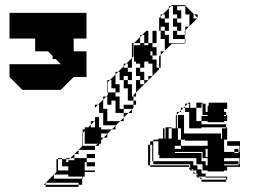

<svg xmlns="http://www.w3.org/2000/svg" viewBox="-20 -720 985 748"><path d="M267 -420 217 -370H67L43 -394H41V-396L17 -420V-470H217L197 -490H185V-502L167 -520H117V-570H17V-670H317V-570H267V-520H317V-420ZM622 -616H606V-600H622ZM574 -552V-600H558V-552ZM702 -552H700V-568H654V-600H670V-584H700V-568H702ZM500 -536V-520H502V-536ZM542 -552V-544H558V-552ZM478 -424H462V-408H478ZM414 -392H400V-376H414ZM510 -312H500V-328H478V-376H462V-408H446V-440H440L462 -462V-472H472L462 -462V-456H478V-440H494V-408H478V-392H494V-344H500V-328H510ZM430 -216H416L430 -230V-232H382V-280H366V-312H362L382 -332V-344H394L382 -332V-296H398V-248H448L430 -230ZM350 -120V-104H318V-120ZM318 -72V-88H310V-72ZM350 -56V-50H310V-32H302V-24H300V-32H246V-40H190V-24H300V0H286V-8H158V0H286V8H158V0H150L200 -50V-100H206V-104H222V-100H206V-56H246V-72H222V-100H238V-104H254L250 -100H238V-88H246V-96H270V-104H254L300 -150V-200L302 -202V-216H310V-224H324L334 -234V-248H348L334 -234V-224H350V-248H348L350 -250V-264H366V-224H374V-216H416L398 -198V-184H384L398 -198V-200H374V-184H384L374 -174V-160H366V-152H352L360 -160H310V-210L302 -202V-152H352L350 -150V-136H286V-120H270V-104H318V-88H350V-72H310V-56ZM702 -600H700L702 -602V-616H716L702 -602ZM622 -648V-664H614L638 -688V-696H646L638 -688V-648H670V-664H654V-696H646L650 -700H700L736 -664H750V-648H748L750 -650L736 -664H734V-648H748L718 -618V-616H716L718 -618V-664H702V-696H670V-680H686V-648H670V-632H686V-600H670V-616H654V-648ZM702 -584H700V-600H702ZM606 -504H604L606 -506V-520H620L606 -506ZM622 -520H620L622 -522V-568H606V-600H600V-650L606 -656V-664H614L606 -656V-648H622V-632H638V-600H622V-584H638V-552H700V-550H650L622 -522ZM500 -520V-504H502V-520ZM606 -488H600V-500L604 -504H606ZM606 -472H600V-488H606ZM606 -456H600V-472H606ZM510 -344H500V-350L510 -360V-408H526V-392H542V-408H558V-424H574V-472H558V-480H542V-456H526V-440H542V-408H526V-424H510V-456H526V-472H510V-480H502V-504H500V-500L494 -494V-456H478V-472H472L494 -494V-552H502L500 -550V-536H502V-544H526V-552H502L526 -576V-584H534L526 -576V-552H542V-584H534L550 -600H590V-552H574V-536H590V-504H574V-520H566V-504H574V-488H590V-456H600V-450L510 -360ZM430 -328H414V-312H430ZM494 -280H480L494 -294V-296H462V-312H500V-300L494 -294ZM350 -312H362L350 -300ZM462 -248H448L462 -262V-280H430V-312H398V-344H394L400 -350V-360H398V-408H408L400 -400V-392H414V-408H408L430 -430V-440H440L430 -430V-392H446V-360H430V-376H400V-360H430V-344H446V-296H462V-280H480L462 -262ZM781 -300H769V-316H765V-300H745V-320H769V-316H781ZM861 -268V-272H853V-268ZM781 -300V-296H789V-308H793V-320H865V-296H853V-284H861V-272H865V-248H853V-244H789V-248H765V-268H789V-272H769V-300ZM573 -140H565V-124H573ZM909 -124V-128H893V-140H909V-128H913V-152H853V-128H893V-124ZM685 -140V-152H661V-140ZM781 -140V-128H789V-140ZM781 -124H769V-128H661V-124H765V-92H781V-76H789V-104H769V-108H789V-128H781ZM913 -80V-104H853V-92H909V-80ZM597 -116V-170H577V-92H733V-80H745V-104H601V-116ZM909 -76V-80H853V-76ZM717 -76V-68L721 -64V-76H749V-60H765V-56H769V-80H733V-76H721V-80H577V-92H565V-76ZM781 -284H789V-296H781ZM685 -300H695L685 -290V-284H679L685 -290ZM573 -124H565V-108H573ZM573 -108H565V-92H573ZM781 -124V-108H769V-124ZM573 -140V-156H565V-170H577V-176H597V-180H615V-220H625V-224H649V-220H637V-204H625V-220H621V-180H625V-188H637V-180H649V-200H637V-188H625V-204H637V-200H649V-220H665V-270L669 -274V-284H679L669 -274V-220H673V-176H685V-152H789V-172H701V-176H685V-200H841V-180H845V-220H861V-224H765V-220H697V-200H685V-220H673V-272H697V-220H717V-284H701V-300H695L701 -306V-316H711L701 -306V-300H717V-316H711L715 -320H721V-300H745V-248H765V-236H861V-224H865V-176H853V-152H865V-170H915V-70H865V-56H853V-52H789V-56H765V-44H781V-32H865V-20H861V-28H781V-32H753L757 -28H765V-20H861V-12H765V-20L757 -28H749V-32H745V-40L741 -44H733V-52L729 -56H721V-60H717V-68L715 -70H565V-76H557V-156H565V-140ZM745 -56H733V-60H725L729 -56H733V-52L741 -44H745V-40L749 -36V-44H745Z"/></svg>

Font: Rubik Broken Fax
Style: Regular
Weight: 400
Designer: Hubert and Fischer, NaN
Foundry: Hubert and Fischer, NaN
Version: Version 2.201